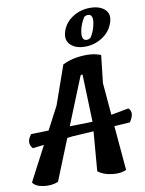

<svg xmlns="http://www.w3.org/2000/svg" viewBox="-107 -1093 883 1166"><g transform="rotate(-10 335.0 -509.5)"><path d="M546 -357 654 -377Q687 -350 649 -292L552 -286L576 -12Q543 5 488.5 -1.5Q434 -8 402 -34L422 -277L290 -269L258 -265L156 -12Q114 5 64.5 -2.5Q15 -10 0 -36L111 -248L41 -240Q7 -278 46 -326L154 -329L228 -470L312 -709Q355 -730 404 -737Q492 -749 548 -725L529 -555ZM285 -332 426 -335 416 -629 404 -626ZM635 -907.5Q617 -855 568.5 -823.5Q520 -792 461.5 -792Q403 -792 372 -823Q341 -854 358 -905.5Q375 -957 423 -988Q471 -1019 530.5 -1019Q590 -1019 621.5 -989.5Q653 -960 635 -907.5ZM479 -831Q489 -831 501 -838Q520 -863 531 -905Q550 -979 510 -979Q500 -979 488 -972Q468 -942 458 -906Q439 -831 479 -831Z"/></g></svg>

Font: Tillana SemiBold
Style: Regular
Weight: 600
Designer: Lipi Raval (Devanagari, Latin), Jonny Pinhorn (Latin)
Foundry: Indian Type Foundry
Version: Version 2.003;PS 1.0;hotconv 1.0.79;makeotf.lib2.5.61930; tt